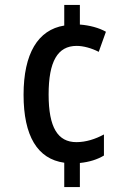

<svg xmlns="http://www.w3.org/2000/svg" viewBox="-20 -744 521 774"><path d="M302 -645V-724H239V-641C133 -624 75 -528 75 -362C75 -196 131 -103 239 -88V10H302V-87C341 -91 372 -101 399 -117V-202C364 -183 326 -171 288 -171C213 -171 176 -230 176 -363C176 -496 212 -559 289 -559C316 -559 349 -550 378 -535L407 -616C379 -632 341 -642 302 -645Z"/></svg>

Font: Noto Sans Lao Looped Condensed Medium
Style: Regular
Weight: 500
Width: 3
Designer: Mark Frömberg, Ben Mitchell
Foundry: The Fontpad Ltd
Version: Version 1.002